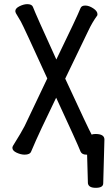

<svg xmlns="http://www.w3.org/2000/svg" viewBox="-20 -733 540 930"><path d="M443.8 176.8Q409.2 176.8 405.8 154.8L401.9 16.1H397.9Q377 16.1 370.1 1Q354 -40 252 -259.8Q161.1 -70.8 154.8 -54.2L130.9 1Q125 16.1 99.1 16.1Q81.1 16.1 60.5 6.6Q40 -2.9 40 -17.1Q40 -21 43 -26.9Q85 -94.2 99.1 -122.1L209 -353Q94.2 -605 81.1 -628.4Q67.9 -651.9 57.1 -668.9Q54.2 -675.8 54.2 -679.2Q54.2 -692.9 74.7 -702.9Q95.2 -712.9 111.8 -712.9Q133.8 -712.9 139.2 -700.2Q152.8 -664.1 252.9 -444.8Q354 -652.8 370.1 -693.8Q375 -706.1 393.1 -706.1Q411.1 -706.1 431.6 -692.6Q452.1 -679.2 452.1 -664.1L451.2 -658.2Q426.8 -625 407.2 -583L295.9 -352.1Q411.1 -103 423.8 -81.1Q431.2 -84 442.9 -84Q485.8 -84 485.8 -57.1L480 154.8Q480 176.8 443.8 176.8Z"/></svg>

Font: LXGW WenKai Mono GB Screen
Style: Regular
Weight: 400
Monospace: yes
Designer: LXGW / Fontworks Inc.
Foundry: LXGW / Fontworks Inc.
Version: Version 1.510;January 18,2025